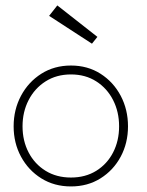

<svg xmlns="http://www.w3.org/2000/svg" viewBox="-20 -658 529 690"><path d="M235 12Q175 12 128.5 -17Q82 -46 55.5 -95Q29 -144 29 -204Q29 -264 55.5 -313.8Q82 -363.5 128.5 -393Q175 -422.5 235 -422.5Q295 -422.5 341.2 -393Q387.5 -363.5 413.8 -313.8Q440 -264 440 -204Q440 -144 413.8 -95Q387.5 -46 341.2 -17Q295 12 235 12ZM235 -20Q287 -20 326 -44.2Q365 -68.5 386.5 -110.2Q408 -152 408 -204Q408 -256 386.5 -298.2Q365 -340.5 326 -365.5Q287 -390.5 235 -390.5Q183 -390.5 143.8 -365.5Q104.5 -340.5 82.8 -298.2Q61 -256 61 -204Q61 -152 82.8 -110.2Q104.5 -68.5 143.8 -44.2Q183 -20 235 -20ZM310.5 -501 156.5 -601 186 -638.5 330 -525.5Z"/></svg>

Font: League Spartan Thin Thin
Style: Regular
Weight: 250
Version: Version 2.002